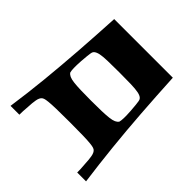

<svg xmlns="http://www.w3.org/2000/svg" viewBox="-183 -849 998 998"><g transform="rotate(45 315.5 -350.0)"><path d="M38 0Q54 -111 65 -221.5Q76 -332 84.5 -450Q93 -568 100 -700H531Q538 -568 546.5 -450Q555 -332 566.5 -221.5Q578 -111 593 0H528Q528 -9 527.5 -26.5Q527 -44 525 -62Q524 -90 520 -112.5Q516 -135 505 -144Q501 -147 494 -149.5Q487 -152 468.5 -154Q450 -156 413.5 -157Q377 -158 315 -158Q253 -158 217 -157Q181 -156 162.5 -154Q144 -152 137 -149.5Q130 -147 126 -144Q115 -135 111 -112.5Q107 -90 106 -62Q104 -44 103.5 -26.5Q103 -9 103 0ZM315 -315Q360 -315 391.5 -316Q423 -317 444.5 -319.5Q466 -322 478 -327.5Q490 -333 496 -342Q499 -353 499.5 -372Q500 -391 498 -423Q496 -449 494.5 -464Q493 -479 491.5 -487Q490 -495 488 -498.5Q486 -502 484 -504Q475 -513 455 -517Q435 -521 401 -522Q367 -523 315 -523Q264 -523 229.5 -522Q195 -521 176 -517Q157 -513 147 -504Q145 -502 143 -498.5Q141 -495 139.5 -487Q138 -479 136.5 -464Q135 -449 133 -423Q131 -391 131.5 -372Q132 -353 135 -342Q141 -333 153 -327.5Q165 -322 186.5 -319.5Q208 -317 239.5 -316Q271 -315 315 -315Z"/></g></svg>

Font: Ojuju
Style: Bold
Weight: 700
Designer: Chisaokwu Joboson, Mirko Velimirovic
Foundry: Udi Foundry
Version: Version 1.000